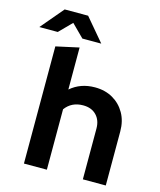

<svg xmlns="http://www.w3.org/2000/svg" viewBox="-196 -1014 922 1108"><g transform="rotate(15 264.5 -460.0)"><path d="M54 0V-700L191 -730V-479Q251 -531 337 -531Q398 -531 444 -504.5Q490 -478 516.5 -431.5Q543 -385 543 -323V0H406V-303Q406 -353 377 -383Q348 -413 298 -413Q229 -413 191 -361V0ZM193 -784 119 -858 46 -784H-64L51 -920H191L306 -784Z"/></g></svg>

Font: Red Hat Display
Style: Bold
Weight: 700
Designer: Pentagram, MCKL
Foundry: Pentagram, MCKL
Version: Version 1.023; ttfautohint (v1.8.3)